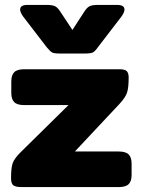

<svg xmlns="http://www.w3.org/2000/svg" viewBox="-20 -762 579 782"><path d="M170 -570 74 -695Q62 -712 62 -723Q62 -742 92 -742H169Q193 -742 203.5 -737Q214 -732 224 -717L275 -640L325 -717Q335 -732 345.5 -737Q356 -742 380 -742H457Q487 -742 487 -723Q487 -712 475 -695L379 -570Q367 -553 358.5 -548.5Q350 -544 325 -544H224Q200 -544 192 -548.5Q184 -553 170 -570ZM25 -36Q25 -78 31.5 -97Q38 -116 64 -142L259 -334H79Q50 -334 38 -346Q26 -358 26 -384V-430Q26 -456 38 -468Q50 -480 79 -480H466Q488 -480 496 -472.5Q504 -465 504 -446Q504 -405 497.5 -385Q491 -365 466 -338L285 -145H463Q492 -145 504 -133Q516 -121 516 -95V-49Q516 -24 504 -12Q492 0 463 0H68Q43 0 34 -7.5Q25 -15 25 -36Z"/></svg>

Font: Mitr SemiBold
Style: Regular
Weight: 600
Designer: Thanarat Vachiruckul
Foundry: Cadson Demak
Version: Version 1.003